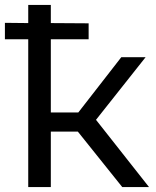

<svg xmlns="http://www.w3.org/2000/svg" viewBox="-20 -762 635 782"><path d="M474 -529 299 -304H187V-602H341V-667L187 -668V-742H95V-668L0 -669V-602H95V0H187V-226H297L478 0H587L371 -274L573 -529Z"/></svg>

Font: Montserrat-Alt1 Med
Style: Regular
Weight: 500
Designer: Differentunic
Foundry: Differentunic
Version: Version 7.222